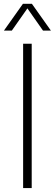

<svg xmlns="http://www.w3.org/2000/svg" viewBox="-39 -964 281 984"><path d="M79.5 0V-740H123.5V0ZM-19 -807 78.5 -944.5H124.5L222 -807H181.5L101.5 -921L21.5 -807Z"/></svg>

Font: Encode Sans Condensed Condensed ExtraLight
Style: Regular
Weight: 200
Width: 3
Designer: Multiple Designers
Foundry: Impallari Type
Version: Version 3.000; ttfautohint (v1.8.3) -l 8 -r 50 -G 200 -x 14 